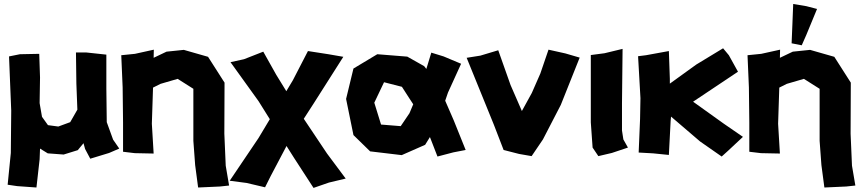

<svg xmlns="http://www.w3.org/2000/svg" viewBox="-20 -752 4237 944"><path d="M24.4 -474.6 35.2 -208 33.2 0 17.6 156.2 64.5 163.1 159.2 169.9 174.8 31.2 176.8 -21.5 214.8 2 293 7.8 362.3 -13.7 390.6 -47.9 398.4 -19.5 423.8 28.3 516.6 0 566.4 -21.5 536.1 -65.4 504.9 -151.4 502.9 -316.4V-483.4L403.3 -494.1H353.5L355.5 -340.8L360.4 -212.9L325.2 -151.4L266.6 -129.9L215.8 -136.7L186.5 -177.7L174.8 -245.1L176.8 -371.1L172.9 -487.3L78.1 -485.4Z M576.2 -480.5 583 -322.3 585 -150.4V-5.9L642.6 1L735.4 2.9L726.6 -143.6L732.4 -321.3L769.5 -339.8L853.5 -364.3L930.7 -315.4V-59.6L939.5 59.6L954.1 169.9L1061.5 165L1106.4 160.2L1089.8 62.5L1083 -94.7L1084 -345.7L1002.9 -472.7L883.8 -506.8L798.8 -498L735.4 -467.8L736.3 -507.8L643.6 -487.3Z M1274.4 -498 1179.7 -460.9 1113.3 -446.3 1251 -254.9 1306.6 -166 1251 -73.2 1109.4 136.7 1192.4 147.5 1283.2 168.9 1310.5 114.3 1386.7 -30.3 1388.7 -34.2 1425.8 24.4 1521.5 171.9 1597.7 145.5 1679.7 126 1587.9 2.9 1473.6 -168 1521.5 -242.2 1668 -472.7 1594.7 -485.4 1494.1 -501 1419.9 -357.4 1387.7 -303.7 1337.9 -384.8Z M2100.6 -493.2 2076.2 -413.1 2065.4 -426.8 1982.4 -473.6 1835 -485.4 1717.8 -415 1681.6 -265.6 1717.8 -87.9 1799.8 -7.8 1955.1 10.7 2070.3 -40 2093.8 -78.1 2130.9 17.6 2209 -2.9 2269.5 -14.6 2210.9 -160.2 2168.9 -256.8 2182.6 -296.9 2247.1 -438.5 2161.1 -474.6ZM1993.2 -267.6 2011.7 -239.3 1993.2 -195.3 1950.2 -131.8 1853.5 -139.6 1820.3 -247.1 1868.2 -347.7 1956.1 -325.2Z M2274.4 -467.8 2346.7 -290 2408.2 -138.7 2456.1 -14.6 2532.2 4.9 2593.8 15.6 2649.4 -66.4 2737.3 -236.3 2830.1 -468.8 2759.8 -489.3 2676.8 -507.8 2636.7 -390.6 2594.7 -294.9 2545.9 -206.1 2490.2 -334 2429.7 -504.9 2341.8 -478.5Z M2884.8 -481.4V-285.2V-150.4L2893.6 -26.4L2921.9 15.6L2988.3 0L3067.4 -26.4L3044.9 -66.4L3038.1 -110.4V-244.1L3041 -511.7L2952.1 -490.2Z M3117.2 -475.6 3128.9 -269.5 3127 -167 3120.1 -2 3191.4 2 3268.6 9.8 3277.3 -157.2 3279.3 -178.7 3421.9 -56.6 3528.3 17.6 3559.6 -10.7 3632.8 -79.1 3539.1 -143.6 3387.7 -252 3608.4 -399.4 3563.5 -480.5 3535.2 -514.6 3403.3 -434.6 3273.4 -340.8V-364.3L3268.6 -501L3156.2 -480.5Z M3655.3 -480.5 3662.1 -322.3 3664.1 -150.4V-5.9L3721.7 1L3814.5 2.9L3805.7 -143.6L3811.5 -321.3L3848.6 -339.8L3932.6 -364.3L4009.8 -315.4V-59.6L4018.6 59.6L4033.2 169.9L4140.6 165L4185.5 160.2L4168.9 62.5L4162.1 -94.7L4163.1 -345.7L4082 -472.7L3962.9 -506.8L3877.9 -498L3814.5 -467.8L3815.4 -507.8L3722.7 -487.3ZM3879.9 -732.4 3876 -633.8 3872.1 -539.1 3921.9 -529.3 3944.3 -580.1 3997.1 -708 3944.3 -721.7Z"/></svg>

Font: MaokenAssortedSans-Lite
Style: Lite
Weight: 400
Version: Version 1.400